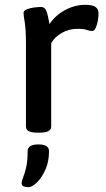

<svg xmlns="http://www.w3.org/2000/svg" viewBox="-20 -550 442 799"><path d="M134 2Q88 2 88 -23V-365Q88 -428 83 -457Q78 -486 78 -496Q78 -506 92 -511.5Q106 -517 123.5 -519Q141 -521 151 -521Q166 -521 172.5 -505.5Q179 -490 186 -450Q211 -487 251.5 -508.5Q292 -530 335 -530Q365 -530 377.5 -521Q390 -512 390 -494Q390 -480 387 -463Q384 -446 378 -433.5Q372 -421 364 -421Q353 -421 341 -425.5Q329 -430 302 -430Q267 -430 237 -413Q207 -396 193 -370V-23Q193 2 146 2ZM98 229Q89 229 79.5 226Q70 223 70 213Q70 203 76.5 187.5Q83 172 89 146Q95 120 95 79Q95 51 140 51Q184 51 184 79Q184 123 168.5 157Q153 191 133 210Q113 229 98 229Z"/></svg>

Font: Asap Semi Expanded Medium
Style: Regular
Weight: 500
Width: 6
Designer: Pablo Cosgaya
Foundry: Omnibus-Type
Version: Version 3.001; ttfautohint (v1.8.4.7-5d5b)